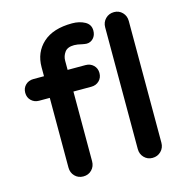

<svg xmlns="http://www.w3.org/2000/svg" viewBox="-109 -841 904 942"><g transform="rotate(-15 343.5 -370.0)"><path d="M260 -572V-525H351Q375 -525 391 -509.5Q407 -494 407 -470Q407 -446 391 -430.5Q375 -415 351 -415H260V-61Q260 -35 243 -17.5Q226 0 200 0Q174 0 157 -17.5Q140 -35 140 -61V-415H86Q62 -415 46 -430.5Q30 -446 30 -470Q30 -494 46 -509.5Q62 -525 86 -525H140V-571Q140 -646 191.5 -693Q243 -740 340 -740Q377 -740 404.5 -725Q432 -710 432 -679Q432 -655 418 -640Q404 -625 384 -625Q379 -625 373.5 -626Q368 -627 362 -628Q338 -634 322 -634Q288 -634 274 -614.5Q260 -595 260 -572ZM551 0Q526 0 509 -17.5Q492 -35 492 -61V-679Q492 -705 509.5 -722.5Q527 -740 553 -740Q578 -740 595 -722.5Q612 -705 612 -679V-61Q612 -35 594.5 -17.5Q577 0 551 0Z"/></g></svg>

Font: Quicksand
Style: Bold
Weight: 700
Version: Version 3.000